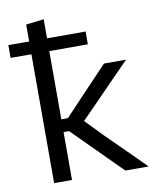

<svg xmlns="http://www.w3.org/2000/svg" viewBox="-93 -807 719 873"><g transform="rotate(-10 266.0 -371.0)"><path d="M86 0V-595H-10V-654H86V-732L168.5 -742V-654H346.5V-595H168.5V-280H199L271 -356.5Q304 -391 337.2 -426.2Q370.5 -461.5 403.5 -496H505.5Q462.5 -452.5 420 -409Q377.5 -365.5 335.5 -322L269 -254.5L346 -175Q390 -131.5 434.5 -87.5Q479 -43.5 522.5 0H415Q381 -34 347 -68Q313 -102 279.5 -135.5L194 -221H168.5V0Z"/></g></svg>

Font: Commissioner
Style: Regular
Weight: 400
Designer: Kostas Bartsokas
Foundry: Kostas Bartsokas
Version: Version 1.000; ttfautohint (v1.8.3)